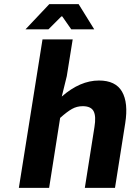

<svg xmlns="http://www.w3.org/2000/svg" viewBox="-20 -915 640 935"><path d="M104 -772 220.2 -895H362.8L439 -772H327.1L283.2 -835H278.8L215.8 -772ZM71.8 0 187 -723.1H334L305.2 -543.9L280.8 -444.8Q370.1 -522.9 461.9 -522.9Q543 -522.9 574.2 -468.8Q605.5 -414.6 589.8 -314.9L540 0H393.1L439.9 -295.9Q448.7 -349.1 435.8 -373.5Q422.9 -397.9 382.8 -397.9Q354.5 -397.9 330.6 -384.5Q306.6 -371.1 272.9 -340.8L219.2 0Z"/></svg>

Font: Office Code Pro Bold Italic
Style: Regular
Weight: 700
Italic angle: -9°
Designer: Nathan Rutzky & Paul D. Hunt
Foundry: Adobe Systems Incorporated
Version: Version 1.004;PS 001.004;hotconv 1.0.70;makeotf.lib2.5.58329